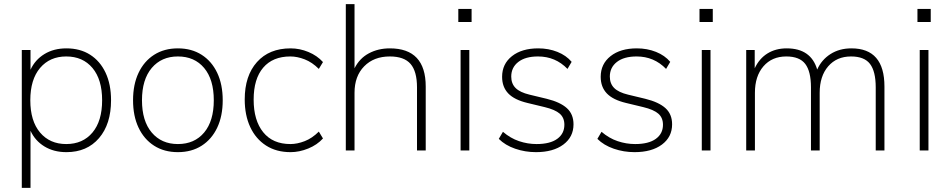

<svg xmlns="http://www.w3.org/2000/svg" viewBox="-20 -725 4578 925"><path d="M85 180V-484H127V-389Q149 -437 194 -464.5Q239 -492 300 -492Q366 -492 414 -461.5Q462 -431 488.5 -375Q515 -319 515 -242Q515 -127 457 -59.5Q399 8 300 8Q239 8 194 -19.5Q149 -47 127 -95V180ZM299 -31Q379 -31 425.5 -86.5Q472 -142 472 -242Q472 -342 425.5 -397.5Q379 -453 299 -453Q220 -453 173 -397.5Q126 -342 126 -242Q126 -142 173 -86.5Q220 -31 299 -31Z M837 8Q771 8 722.5 -23Q674 -54 647.5 -110Q621 -166 621 -242Q621 -318 647.5 -374Q674 -430 722.5 -461Q771 -492 837 -492Q903 -492 951.5 -461Q1000 -430 1026.5 -374Q1053 -318 1053 -242Q1053 -166 1026.5 -110Q1000 -54 951.5 -23Q903 8 837 8ZM837 -31Q917 -31 963.5 -86.5Q1010 -142 1010 -242Q1010 -342 963.5 -397.5Q917 -453 837 -453Q758 -453 711 -397.5Q664 -342 664 -242Q664 -142 711 -86.5Q758 -31 837 -31Z M1380 8Q1311 8 1261.5 -24Q1212 -56 1185.5 -113Q1159 -170 1159 -246Q1159 -360 1218 -426Q1277 -492 1380 -492Q1424 -492 1466 -474.5Q1508 -457 1536 -426L1516 -393Q1484 -425 1448 -439Q1412 -453 1379 -453Q1294 -453 1248 -399Q1202 -345 1202 -245Q1202 -145 1248 -88Q1294 -31 1379 -31Q1412 -31 1448 -45Q1484 -59 1516 -91L1536 -58Q1508 -27 1465 -9.5Q1422 8 1380 8Z M1646 0V-705H1688V-396Q1712 -444 1757 -468Q1802 -492 1858 -492Q2031 -492 2031 -308V0H1989V-304Q1989 -381 1958 -417Q1927 -453 1858 -453Q1781 -453 1734.5 -405.5Q1688 -358 1688 -278V0Z M2188 -619V-682H2252V-619ZM2199 0V-484H2241V0Z M2562 8Q2510 8 2462 -8.5Q2414 -25 2383 -56L2403 -90Q2439 -59 2480.5 -45Q2522 -31 2565 -31Q2630 -31 2664.5 -56Q2699 -81 2699 -124Q2699 -158 2676.5 -177.5Q2654 -197 2604 -209L2521 -229Q2458 -244 2428.5 -275Q2399 -306 2399 -355Q2399 -417 2446.5 -454.5Q2494 -492 2573 -492Q2623 -492 2665.5 -475Q2708 -458 2734 -427L2714 -393Q2656 -453 2572 -453Q2511 -453 2477 -426.5Q2443 -400 2443 -356Q2443 -322 2464 -301Q2485 -280 2531 -269L2614 -249Q2679 -233 2711 -204Q2743 -175 2743 -126Q2743 -65 2694 -28.5Q2645 8 2562 8Z M3037 8Q2985 8 2937 -8.5Q2889 -25 2858 -56L2878 -90Q2914 -59 2955.5 -45Q2997 -31 3040 -31Q3105 -31 3139.5 -56Q3174 -81 3174 -124Q3174 -158 3151.5 -177.5Q3129 -197 3079 -209L2996 -229Q2933 -244 2903.5 -275Q2874 -306 2874 -355Q2874 -417 2921.5 -454.5Q2969 -492 3048 -492Q3098 -492 3140.5 -475Q3183 -458 3209 -427L3189 -393Q3131 -453 3047 -453Q2986 -453 2952 -426.5Q2918 -400 2918 -356Q2918 -322 2939 -301Q2960 -280 3006 -269L3089 -249Q3154 -233 3186 -204Q3218 -175 3218 -126Q3218 -65 3169 -28.5Q3120 8 3037 8Z M3350 -619V-682H3414V-619ZM3361 0V-484H3403V0Z M3575 0V-484H3616V-396Q3638 -443 3677.5 -467.5Q3717 -492 3770 -492Q3887 -492 3917 -390Q3938 -437 3981 -464.5Q4024 -492 4082 -492Q4241 -492 4241 -308V0H4199V-304Q4199 -381 4171.5 -417Q4144 -453 4080 -453Q4011 -453 3970 -405.5Q3929 -358 3929 -278V0H3887V-304Q3887 -381 3859.5 -417Q3832 -453 3768 -453Q3699 -453 3658 -405.5Q3617 -358 3617 -278V0Z M4400 -619V-682H4464V-619ZM4411 0V-484H4453V0Z"/></svg>

Font: Nunito Sans ExtraLight
Style: Regular
Weight: 200
Designer: Vernon Adams
Foundry: Vernon Adams
Version: Version 3.006; ttfautohint (v1.8.3)